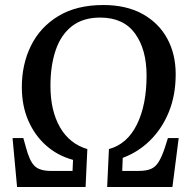

<svg xmlns="http://www.w3.org/2000/svg" viewBox="-20 -745 766 765"><path d="M48 0 30 -195H73L83 -159Q97 -105 117 -84.5Q137 -64 183 -64H269L271 -108Q209 -125 163.5 -165.5Q118 -206 92.5 -265Q67 -324 67 -398Q67 -489 103.5 -563Q140 -637 212.5 -681Q285 -725 392 -725Q483 -725 547.5 -689.5Q612 -654 646 -592Q680 -530 680 -449Q680 -366 653 -299.5Q626 -233 578.5 -186Q531 -139 469 -116L467 -64H532Q563 -64 581.5 -72Q600 -80 612.5 -100.5Q625 -121 637 -157L649 -195H692L667 0H407L414 -151Q487 -171 525.5 -249Q564 -327 564 -444Q564 -548 518 -611.5Q472 -675 379 -675Q311 -675 267 -641Q223 -607 202 -545.5Q181 -484 181 -403Q181 -304 219 -238Q257 -172 328 -151L321 0Z"/></svg>

Font: Literata 36pt Medium
Style: Italic
Weight: 500
Italic angle: -2°
Designer: Latin by Veronika Burian and Jose Scaglione. Greek by Irene Vlachou. Cyrillic by Vera Evstafieva
Foundry: TypeTogether
Version: Version 3.002